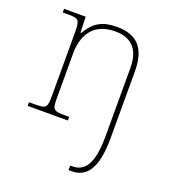

<svg xmlns="http://www.w3.org/2000/svg" viewBox="-141 -647 886 993"><g transform="rotate(20 302.0 -151.0)"><path d="M350 240H366C444 240 498 187 498 8V-357C498 -482 446 -542 333 -542C253 -542 208 -516 169 -449H165L162 -536H43V-516H73C130 -516 138 -511 138 -442V-94C138 -24 133 -20 64 -20H38V0H259V-20H242C170 -20 166 -24 166 -94V-334C166 -423 202 -517 333 -517C434 -517 470 -454 470 -365V8C470 165 429 215 361 215H350Z"/></g></svg>

Font: Noto Serif Sinhala Thin
Style: Regular
Weight: 100
Designer: Jelle Bosma - Monotype Design Team
Foundry: Monotype Imaging Inc.
Version: Version 2.007